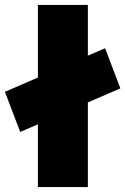

<svg xmlns="http://www.w3.org/2000/svg" viewBox="-20 -760 509 780"><path d="M134 0V-255L62 -224L0 -387L134 -445V-740H337V-534L407 -564L469 -401L337 -344V0Z"/></svg>

Font: Lexend Black
Style: Regular
Weight: 900
Designer: Bonnie Shaver-Troup, Thomas Jockin
Foundry: Lexend
Version: Version 1.007; ttfautohint (v1.8.3)